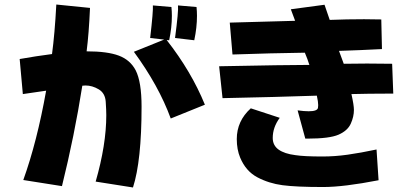

<svg xmlns="http://www.w3.org/2000/svg" viewBox="-20 -775 1845 849"><path d="M568 54 403 28Q450 -135 450 -266Q450 -287 447.5 -325Q445 -363 416.5 -380Q388 -397 358 -397L344 -396Q309 -174 254 48L83 21Q144 -149 184 -374L81 -359L67 -514Q140 -527 210 -536Q222 -624 229 -755L378 -740Q373 -625 363 -548Q455 -548 505.5 -529Q556 -510 580 -464Q606 -413 606 -303Q606 -64 568 54ZM706 -600 644 -607Q658 -727 656 -751L738 -744Q740 -725 740 -705Q740 -653 728 -597L717 -598Q826 -459 886 -312L735 -251Q682 -396 572 -546ZM767 -751 849 -744Q851 -725 851 -705Q851 -653 839 -597L754 -607Q770 -727 767 -751Z M1339 -162H1330L1296 -287Q1325 -283 1345 -283Q1383 -283 1386 -298Q1387 -303 1387 -310Q1387 -325 1381 -352Q1205 -346 964 -341L949 -482Q1249 -488 1348 -488Q1340 -514 1328 -542Q1181 -540 1008 -534L996 -675Q1156 -680 1285 -683L1266 -734L1415 -754L1438 -687Q1513 -690 1590 -690L1666 -689L1669 -558Q1574 -553 1479 -550L1500 -493Q1549 -494 1603 -494L1714 -493L1719 -361H1688Q1613 -361 1534 -359Q1545 -310 1545 -289Q1545 -259 1531 -228Q1517 -197 1477 -179.5Q1437 -162 1339 -162ZM1409 52Q1290 52 1229.5 44Q1169 36 1118 9Q1067 -18 1042 -78Q1027 -114 1027 -160Q1027 -240 1089 -296L1217 -254Q1186 -212 1186 -165Q1186 -132 1212 -113.5Q1238 -95 1286 -89Q1324 -83 1406 -83Q1461 -83 1517.5 -91Q1574 -99 1645 -114L1654 22Q1500 52 1409 52Z"/></svg>

Font: KN Bobohei
Style: Bold
Weight: 700
Designer: Kingnam Type Foundry
Version: Version 1.710;March 18, 2023